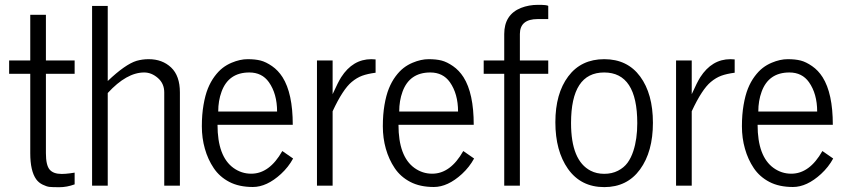

<svg xmlns="http://www.w3.org/2000/svg" viewBox="-20 -764 3488 790"><path d="M17.6 -460.4V-515.1H104.5V-703.1H168.9V-515.1H287.1V-460.4H168.9V-133.8Q168.9 -84.5 184.1 -66.4Q199.2 -48.3 233.9 -48.3Q248 -48.3 267.6 -50.8Q287.1 -53.2 287.1 -53.7V-5.4Q254.9 6.3 224.4 6.3Q193.8 6.3 182.6 4.9Q171.4 3.4 155.3 -4.4Q139.2 -12.2 128.9 -26.4Q104.5 -60.5 104.5 -133.8V-460.4Z M358.9 0V-739.7H423.3V-430.7Q495.6 -499.5 542 -513.7Q565.9 -520.5 591.8 -520.5Q647.9 -520.5 684.1 -486.3Q720.2 -452.1 720.2 -383.8V0H655.8V-383.8Q655.8 -420.4 629.6 -443.1Q603.5 -465.8 573.2 -465.8Q501 -465.8 423.3 -381.3V0Z M933.1 -505.9Q967.8 -520.5 999 -520.5Q1030.3 -520.5 1052.2 -514.9Q1074.2 -509.3 1099.4 -491.9Q1124.5 -474.6 1142.6 -446.3Q1184.6 -379.9 1184.6 -250.5H875Q875 -120.1 940.9 -72.8Q973.6 -49.3 1013.7 -49.3Q1088.9 -49.3 1141.6 -142.6L1186 -111.8Q1167 -76.7 1136.2 -48.3Q1077.6 5.4 1020.5 5.4Q963.4 5.4 923.3 -15.6Q883.3 -36.6 859.4 -72.3Q835.4 -107.9 823 -151.9Q810.5 -195.8 810.5 -244.1Q810.5 -292.5 817.4 -332.3Q824.2 -372.1 835.4 -399.9Q846.7 -427.7 862.8 -449.5Q878.9 -471.2 896 -484.4Q913.1 -497.6 933.1 -505.9ZM877.9 -305.2H1120.1Q1120.1 -377.9 1086.4 -425.8Q1058.1 -465.8 1005.9 -465.8Q920.4 -465.8 891.6 -386.7Q877.9 -349.6 877.9 -305.2Z M1284.2 0Q1284.2 0 1284.2 -515.1H1348.6V-376.5Q1371.6 -427.2 1383.8 -446.3Q1431.6 -520.5 1507.8 -520.5Q1513.7 -520.5 1525.4 -519.5V-464.8Q1492.2 -460.4 1470.2 -452.4Q1448.2 -444.3 1427.2 -426.8Q1390.6 -396.5 1348.6 -306.2V0Z M1677.7 -505.9Q1712.4 -520.5 1743.7 -520.5Q1774.9 -520.5 1796.9 -514.9Q1818.8 -509.3 1844 -491.9Q1869.1 -474.6 1887.2 -446.3Q1929.2 -379.9 1929.2 -250.5H1619.6Q1619.6 -120.1 1685.5 -72.8Q1718.3 -49.3 1758.3 -49.3Q1833.5 -49.3 1886.2 -142.6L1930.7 -111.8Q1911.6 -76.7 1880.9 -48.3Q1822.3 5.4 1765.1 5.4Q1708 5.4 1668 -15.6Q1627.9 -36.6 1604 -72.3Q1580.1 -107.9 1567.6 -151.9Q1555.2 -195.8 1555.2 -244.1Q1555.2 -292.5 1562 -332.3Q1568.8 -372.1 1580.1 -399.9Q1591.3 -427.7 1607.4 -449.5Q1623.5 -471.2 1640.6 -484.4Q1657.7 -497.6 1677.7 -505.9ZM1622.6 -305.2H1864.7Q1864.7 -377.9 1831.1 -425.8Q1802.7 -465.8 1750.5 -465.8Q1665 -465.8 1636.2 -386.7Q1622.6 -349.6 1622.6 -305.2Z M2235.8 -739.7V-685.5H2192.4Q2119.1 -685.5 2119.1 -624V-515.1H2235.8V-460.4H2119.1V0H2054.7V-460.4H1970.2V-515.1H2054.7V-624Q2054.7 -703.6 2123.5 -731.4Q2155.8 -744.1 2193.6 -744.1Q2231.4 -744.1 2235.8 -739.7Z M2466.3 5.9Q2370.1 5.9 2316.9 -69.3Q2265.1 -143.1 2265.1 -261Q2265.1 -378.9 2318.1 -449.7Q2371.1 -520.5 2466.3 -520.5Q2561.5 -520.5 2614 -449.2Q2666.5 -377.9 2666.5 -258.8Q2666.5 -139.6 2613.5 -66.9Q2560.5 5.9 2466.3 5.9ZM2329.6 -257.8Q2329.6 -103 2410.2 -61.5Q2434.6 -48.8 2466.3 -48.8Q2498 -48.8 2522.7 -61.5Q2547.4 -74.2 2562 -94.2Q2576.7 -114.3 2585.9 -142.6Q2602.1 -191.9 2602.1 -257.3Q2602.1 -465.8 2465.8 -465.8Q2329.6 -465.8 2329.6 -257.8Z M2761.7 0Q2761.7 0 2761.7 -515.1H2826.2V-376.5Q2849.1 -427.2 2861.3 -446.3Q2909.2 -520.5 2985.4 -520.5Q2991.2 -520.5 3002.9 -519.5V-464.8Q2969.7 -460.4 2947.8 -452.4Q2925.8 -444.3 2904.8 -426.8Q2868.2 -396.5 2826.2 -306.2V0Z M3155.3 -505.9Q3189.9 -520.5 3221.2 -520.5Q3252.4 -520.5 3274.4 -514.9Q3296.4 -509.3 3321.5 -491.9Q3346.7 -474.6 3364.7 -446.3Q3406.7 -379.9 3406.7 -250.5H3097.2Q3097.2 -120.1 3163.1 -72.8Q3195.8 -49.3 3235.8 -49.3Q3311 -49.3 3363.8 -142.6L3408.2 -111.8Q3389.2 -76.7 3358.4 -48.3Q3299.8 5.4 3242.7 5.4Q3185.5 5.4 3145.5 -15.6Q3105.5 -36.6 3081.5 -72.3Q3057.6 -107.9 3045.2 -151.9Q3032.7 -195.8 3032.7 -244.1Q3032.7 -292.5 3039.6 -332.3Q3046.4 -372.1 3057.6 -399.9Q3068.8 -427.7 3085 -449.5Q3101.1 -471.2 3118.2 -484.4Q3135.3 -497.6 3155.3 -505.9ZM3100.1 -305.2H3342.3Q3342.3 -377.9 3308.6 -425.8Q3280.3 -465.8 3228 -465.8Q3142.6 -465.8 3113.8 -386.7Q3100.1 -349.6 3100.1 -305.2Z"/></svg>

Font: News Cycle
Style: Regular
Weight: 500
Version: Version 0.5.2